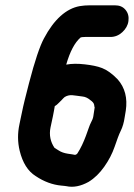

<svg xmlns="http://www.w3.org/2000/svg" viewBox="-20 -665 504 722"><path d="M186 -266C192 -269 197 -274 202 -279L212 -289C216 -293 219 -297 223 -300C231 -305 241 -308 252 -307C263 -306 275 -304 291 -302C301 -301 311 -296 319 -289C328 -283 333 -277 334 -271C335 -265 335 -262 336 -261L331 -228C330 -221 327 -213 322 -204C317 -195 312 -178 303 -154C294 -130 284 -108 271 -88C268 -84 263 -82 260 -83C257 -84 248 -85 235 -87C222 -89 210 -93 201 -99C192 -105 186 -108 185 -109C170 -131 164 -157 170 -186C173 -201 176 -214 179 -228C182 -242 184 -255 186 -266ZM229 -422C243 -471 261 -505 283 -524C285 -525 290 -526 300 -526H395C412 -526 427 -532 440 -544C453 -556 461 -570 463 -586C465 -602 462 -616 452 -628C442 -640 429 -645 412 -645H317C304 -645 292 -644 280 -642C229 -633 183 -592 145 -520C130 -492 111 -437 89 -352L73 -289C69 -272 65 -256 62 -240C59 -224 55 -209 53 -197C46 -164 46 -131 54 -98C65 -53 85 -21 114 -3C145 18 178 30 211 33C219 34 225 34 229 35C256 41 284 35 313 19C336 5 355 -14 372 -38C389 -62 402 -87 411 -113C420 -139 427 -159 434 -173C441 -187 446 -204 449 -225L453 -249C460 -296 450 -335 423 -366C402 -388 382 -402 364 -409C346 -416 325 -420 299 -423C273 -426 250 -426 229 -422Z"/></svg>

Font: AppleStorm
Style: XbdIta
Weight: 800
Foundry: Cannot Into Space Fonts
Version: Version 1.01